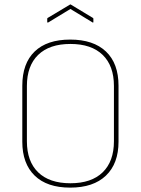

<svg xmlns="http://www.w3.org/2000/svg" viewBox="-20 -847 644 878"><path d="M301 11Q195 11 138.5 -44Q82 -99 82 -199V-455Q82 -557 138.5 -611.5Q195 -666 301 -666Q407 -666 464.5 -611.5Q522 -557 522 -455V-199Q522 -99 464.5 -44Q407 11 301 11ZM302 -9Q398 -9 449.5 -59Q501 -109 501 -201V-454Q501 -546 449.5 -596Q398 -646 302 -646Q206 -646 154.5 -596Q103 -546 103 -454V-201Q103 -109 154.5 -59Q206 -9 302 -9ZM200 -744Q196 -743 196 -746V-761Q196 -764 198 -765L300 -826Q302 -828 304 -826L405 -765Q407 -764 407 -761V-746Q407 -743 404 -744L302 -806Z"/></svg>

Font: Sofia Sans Semi Condensed Thin
Style: Regular
Weight: 250
Version: Version 4.100